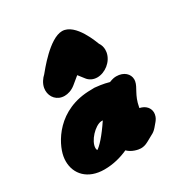

<svg xmlns="http://www.w3.org/2000/svg" viewBox="-137 -659 720 761"><g transform="rotate(-30 222.5 -278.5)"><path d="M133.8 -330.4C148.4 -330.4 166.7 -335.2 184.3 -349.5L217.5 -376.8L238.9 -349.4C247.9 -337.8 263.1 -329 282.7 -329C317.9 -329 356.5 -357.6 363.5 -396.8C364.1 -400.5 364.5 -404.5 364.5 -408.5C364.5 -419.4 361.8 -431 354.3 -441.8C351.1 -448.8 313.8 -558.1 252.5 -558.1C194.2 -558.1 116.4 -457.4 105.4 -444.6C94.7 -435.1 81.9 -417.8 78.5 -398.4C77.8 -394.5 77.5 -390.7 77.5 -387C77.5 -356.4 99.5 -330.4 133.8 -330.4ZM124.7 1.2C165.7 1.2 202.5 -9 233.7 -23.3C251.5 -5 280.2 0.9 291.3 0.9C301.3 0.9 311.6 -0.5 327.1 -9.2L353.1 -23.6C362.1 -27.8 370 -33.7 377.8 -42.6L393.3 -60.9L393.7 -61.4C398.3 -67.4 404.2 -75.1 406.4 -87.8C406.9 -90.5 407.2 -93.2 407.2 -95.9C407.2 -116.4 393.2 -135 365.8 -140.6L366.3 -143.8C375.5 -195.6 399.6 -214 404.4 -241.3C404.9 -244 405.1 -246.6 405.1 -249.2C405.1 -274.4 383.3 -295.5 349 -295.5C340.5 -295.5 331.4 -294.1 316.5 -288.1C290.4 -295.9 258.6 -299 253 -299.4L251.4 -299.5H249.8C246 -299.5 238.6 -299.1 236.7 -299.1C81.1 -299.1 18.8 -179.1 9.4 -125.4C8 -117.8 7.4 -110.3 7.4 -103C7.4 -45.2 48.8 1.2 124.7 1.2ZM208 -170.9H215.7C180.4 -117.9 152.3 -88.1 138.1 -79.8C137 -81.6 135.4 -84.9 135.4 -89.8C135.4 -123.1 179.4 -168.3 208 -170.9Z"/></g></svg>

Font: TudorRose
Style: BoldOblique
Weight: 500
Version: Version 001.000